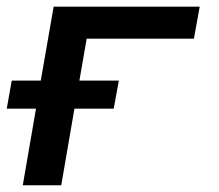

<svg xmlns="http://www.w3.org/2000/svg" viewBox="-42 -548 649 568"><path d="M294.4 -226.6H178.2L139.2 0H25.4L64.5 -226.6H-22L-7.3 -309.6H78.6L116.7 -528.3H548.8L531.7 -433.6H214.4L192.9 -309.6H309.6Z"/></svg>

Font: Roboto Mono Medium
Style: Italic
Weight: 500
Designer: Google
Version: Version 2.000985; 2015; ttfautohint (v1.3)